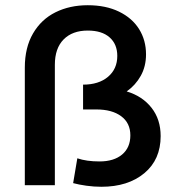

<svg xmlns="http://www.w3.org/2000/svg" viewBox="-20 -709 669 735"><path d="M595 -188Q595 -98 532.5 -46Q470 6 368 6Q340 6 311 2Q282 -2 260 -8L276 -103Q311 -91 361 -91Q416 -91 447.5 -117.5Q479 -144 479 -191Q479 -238 444 -264Q409 -290 349 -290H298V-385Q358 -385 393.5 -415Q429 -445 429 -495Q429 -540 399.5 -566Q370 -592 316 -592Q257 -592 223.5 -558Q190 -524 190 -461V0H75V-450Q75 -527 106.5 -581Q138 -635 192.5 -662Q247 -689 316 -689Q385 -689 435.5 -664.5Q486 -640 512.5 -597.5Q539 -555 539 -501Q539 -455 519 -419Q499 -383 465 -359Q525 -341 560 -296.5Q595 -252 595 -188Z"/></svg>

Font: Montserrat Ace
Style: Bold
Weight: 600
Designer: Julieta Ulanovsky
Foundry: Julieta Ulanovsky
Version: Version 1